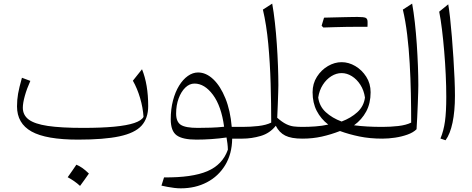

<svg xmlns="http://www.w3.org/2000/svg" viewBox="-20 -756 2573 1047"><path d="M762.7 -118.7Q752 -98.6 712.2 -85.2Q672.4 -71.8 602.8 -65.2Q533.2 -58.6 432.6 -58.6Q312.5 -58.6 240.5 -69.3Q168.5 -80.1 136.5 -104.2Q104.5 -128.4 104.5 -168.5Q104.5 -194.3 115.5 -233.6Q126.5 -272.9 145.5 -314.9L99.6 -332Q84.5 -278.3 78.6 -245.1Q72.8 -211.9 72.8 -175.8Q72.8 -83 152.1 -38.8Q231.4 5.4 405.8 5.4Q547.4 5.4 631.1 -12.5Q714.8 -30.3 751.5 -70.3Q788.1 -110.4 788.1 -177.7Q788.1 -295.4 754.4 -378.4L704.6 -315.9Q728.5 -273.9 743.9 -221.7Q759.3 -169.4 762.7 -118.7ZM396.5 142.1Q384.3 160.2 372.8 176.8Q361.3 193.4 349.1 210.4Q366.7 219.7 384 231.7Q401.4 243.7 416.5 257.8Q429.2 240.7 441.2 223.9Q453.1 207 464.8 190.4Q444.8 170.9 428 159.4Q411.1 147.9 396.5 142.1Z M1040.5 -300.3Q1095.7 -300.3 1141.4 -238.8Q1187 -177.2 1202.1 -64.9Q1167.5 -61 1129.4 -59.8Q1091.3 -58.6 1058.6 -58.6Q991.7 -58.6 966.1 -75.2Q940.4 -91.8 940.4 -136.7Q940.4 -182.1 954.1 -219.2Q967.8 -256.3 990.5 -278.3Q1013.2 -300.3 1040.5 -300.3ZM1060.1 -360.8Q1031.2 -360.8 1004.4 -341.8Q977.5 -322.8 956.5 -288.6Q935.5 -254.4 923.3 -207.8Q911.1 -161.1 911.1 -105.5Q911.1 -41.5 943.4 -18.1Q975.6 5.4 1050.8 5.4Q1091.3 5.4 1133.5 2.4Q1175.8 -0.5 1215.3 -6.3Q1218.3 11.7 1220.2 26.6Q1222.2 41.5 1222.7 60.1Q1193.8 142.1 1110.8 177.5Q1027.8 212.9 874.5 211.4L860.4 256.3Q876.5 259.8 894.3 263.2Q912.1 266.6 930.7 268.8Q949.2 271 965.8 271Q1045.4 271 1108.4 238Q1171.4 205.1 1208.3 144Q1245.1 83 1246.1 0H1302.2V-64H1243.7Q1236.3 -152.8 1209.2 -219.7Q1182.1 -286.6 1143.1 -323.7Q1104 -360.8 1060.1 -360.8Z M1464.4 -736.3 1413.6 -703.6Q1433.1 -621.1 1442.9 -516.4Q1452.6 -411.6 1455.8 -300.5Q1459 -189.5 1459 -87.4Q1431.2 -73.7 1388.4 -68.8Q1345.7 -64 1302.2 -64Q1294.9 -64 1291.3 -56.4Q1287.6 -48.8 1287.6 -33.2V-30.8Q1287.6 -15.1 1291.3 -7.6Q1294.9 0 1302.2 0Q1351.6 0 1401.6 -14.6Q1451.7 -29.3 1483.9 -70.3Q1502.4 -33.2 1535.4 -16.6Q1568.4 0 1628.4 0H1628.9V-64H1628.4Q1603.5 -64 1582.8 -66.4Q1562 -68.8 1540.5 -79.3Q1519 -89.8 1491.7 -113.8Q1493.7 -151.4 1494.9 -187.7Q1496.1 -224.1 1497.1 -252Q1498 -279.8 1498 -291Q1498 -339.4 1495.8 -397.5Q1493.7 -455.6 1489.5 -516.1Q1485.4 -576.7 1479 -633.5Q1472.7 -690.4 1464.4 -736.3Z M1842.8 -357.4Q1871.6 -357.4 1898.7 -340.6Q1925.8 -323.7 1945.1 -293.7Q1964.4 -263.7 1970.2 -224.1Q1963.9 -176.3 1928.7 -144.3Q1893.6 -112.3 1842.8 -93.3Q1791.5 -112.3 1756.6 -144.3Q1721.7 -176.3 1715.3 -224.1Q1721.2 -263.7 1740.5 -293.7Q1759.8 -323.7 1786.9 -340.6Q1814 -357.4 1842.8 -357.4ZM1842.8 -417Q1804.7 -417 1768.3 -395.8Q1731.9 -374.5 1708.3 -337.4Q1684.6 -300.3 1684.6 -252.9Q1684.6 -194.8 1707.3 -151.1Q1730 -107.4 1770 -76.7Q1736.8 -69.3 1700.4 -66.7Q1664.1 -64 1628.9 -64Q1621.6 -64 1617.9 -56.4Q1614.3 -48.8 1614.3 -33.2V-30.8Q1614.3 -15.1 1617.9 -7.6Q1621.6 0 1628.9 0Q1685.1 0 1735.1 -11.2Q1785.2 -22.5 1834 -41.5Q1883.3 -23.4 1940.2 -11.7Q1997.1 0 2064.9 0H2065.4V-64H2064.9Q2020 -64 1982.2 -66.2Q1944.3 -68.4 1910.6 -72.8Q1953.1 -103.5 1977.1 -148.2Q2001 -192.9 2001 -252.9Q2001 -300.3 1977.3 -337.4Q1953.6 -374.5 1917.5 -395.8Q1881.3 -417 1842.8 -417ZM1934.6 -609.9Q1950.2 -609.9 1960 -609.9Q1969.7 -609.9 1975.3 -609.9Q1981 -609.9 1983.9 -609.9Q1984.4 -616.2 1984.4 -624Q1984.4 -631.8 1984.4 -636.7Q1984.4 -653.8 1974.1 -658.7Q1963.9 -663.6 1929.2 -663.6Q1896.5 -656.2 1863.8 -648.2Q1831.1 -640.1 1798.6 -632.1Q1766.1 -624 1733.9 -615.7Q1736.3 -613.3 1738.5 -610.8Q1740.7 -608.4 1743.2 -606Q1773.4 -606.9 1805.4 -607.9Q1837.4 -608.9 1869.9 -609.4Q1902.3 -609.9 1934.6 -609.9ZM1743.2 -606Q1774.4 -615.2 1805.4 -624.5Q1836.4 -633.8 1867.4 -643.8Q1898.4 -653.8 1929.2 -663.6Q1920.4 -663.6 1901.4 -663.3Q1882.3 -663.1 1856.9 -662.4Q1831.5 -661.6 1803 -661.1Q1774.4 -660.6 1747.1 -659.7Q1743.7 -648.9 1740.5 -638.2Q1737.3 -627.4 1733.9 -615.7Q1736.3 -613.3 1738.5 -610.8Q1740.7 -608.4 1743.2 -606Z M2227.5 -736.3 2176.8 -703.6Q2191.4 -642.1 2200.4 -567.1Q2209.5 -492.2 2214.1 -410.4Q2218.8 -328.6 2220.5 -246.3Q2222.2 -164.1 2222.2 -87.4Q2194.3 -73.7 2151.6 -68.8Q2108.9 -64 2065.4 -64Q2058.1 -64 2054.4 -56.4Q2050.8 -48.8 2050.8 -33.2V-30.8Q2050.8 -15.1 2054.4 -7.6Q2058.1 0 2065.4 0Q2098.6 0 2134.5 -5.4Q2170.4 -10.7 2201.9 -22Q2233.4 -33.2 2251.5 -51.3Q2253.4 -79.1 2255.1 -116Q2256.8 -152.8 2258.3 -189.7Q2259.8 -226.6 2260.5 -254.2Q2261.2 -281.7 2261.2 -291Q2261.2 -339.4 2259 -397.2Q2256.8 -455.1 2252.7 -515.9Q2248.5 -576.7 2242.2 -633.5Q2235.8 -690.4 2227.5 -736.3Z M2424.3 -732.4 2375 -692.4Q2383.3 -651.4 2390.1 -595.5Q2397 -539.6 2402.3 -476.1Q2407.7 -412.6 2410.6 -348.9Q2413.6 -285.2 2413.6 -228.5Q2413.6 -145.5 2406.5 -94.2Q2399.4 -43 2381.8 -0.5L2409.7 8.8Q2434.6 -24.9 2447.8 -87.4Q2460.9 -149.9 2460.9 -233.9Q2460.9 -272.9 2458.7 -326.4Q2456.5 -379.9 2452.6 -439.2Q2448.7 -498.5 2444.1 -555.7Q2439.5 -612.8 2434.3 -659.2Q2429.2 -705.6 2424.3 -732.4Z"/></svg>

Font: Pinar-VF
Style: Regular
Weight: 300
Designer: Amin Abedi
Version: Version 3.0